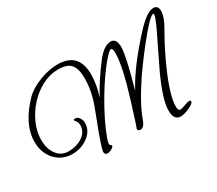

<svg xmlns="http://www.w3.org/2000/svg" viewBox="-106 -722 1123 994"><g transform="rotate(-30 456.0 -225.0)"><path d="M728 54Q687 54 687 -4Q687 -69 750 -205L846 -403Q872 -460 872 -472Q872 -478 868 -478Q848 -478 758 -365Q724 -322 699 -288Q674 -254 658 -231Q615 -167 588 -117Q561 -67 548 -29Q534 9 513 9Q497 9 497 -5Q497 -5 497 -5Q498 -1 543 -146Q598 -323 598 -399Q598 -429 588 -429Q580 -429 560 -408Q531 -377 499 -332Q467 -287 436.5 -235.5Q406 -184 381 -133.5Q356 -83 341 -41Q337 -30 335 -22Q333 -14 333 -9Q333 -4 339 1Q344 4 344 6Q344 14 329 22Q314 30 306 30Q287 30 287 12Q287 -3 322 -99Q330 -119 341.5 -149.5Q353 -180 368 -220Q395 -295 395 -368Q395 -423 373.5 -449Q352 -475 298 -475Q249 -475 202.5 -451Q156 -427 119.5 -387Q83 -347 61.5 -298.5Q40 -250 40 -200Q40 -153 63 -118Q89 -80 135 -80Q180 -80 214 -101Q254 -126 254 -168Q254 -181 246 -194Q238 -205 238 -204Q238 -211 247 -211Q262 -211 271.5 -196.5Q281 -182 281 -166Q281 -118 236 -86Q196 -58 145 -58Q103 -58 71.5 -78.5Q40 -99 22.5 -133Q5 -167 5 -209Q5 -317 110 -423Q142 -455 202 -478Q258 -499 308 -499Q434 -499 434 -367Q434 -338 428.5 -306Q423 -274 412 -240Q433 -280 460.5 -322Q488 -364 522 -408Q566 -464 606 -464Q640 -464 640 -411Q640 -362 589 -180Q651 -296 785 -439Q847 -504 884 -504Q912 -504 912 -470Q912 -435 878 -377Q829 -293 786 -195Q730 -66 730 -3Q730 22 743 22Q752 22 773 14Q794 6 803 6Q813 6 813 12Q813 26 777 41Q747 54 728 54Z"/></g></svg>

Font: Petemoss
Style: Regular
Weight: 400
Designer: Robert E. Leuschke
Foundry: Robert E. Leuschke
Version: Version 1.010; ttfautohint (v1.8.3)